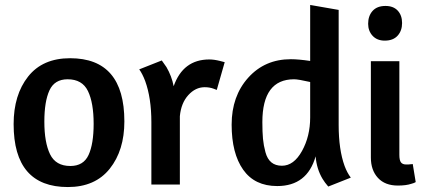

<svg xmlns="http://www.w3.org/2000/svg" viewBox="-20 -745 1713 775"><path d="M263 -510Q482 -510 482 -255Q482 -138 423 -64Q364 10 254 10Q35 10 35 -244Q35 -362 93.5 -436Q152 -510 263 -510ZM253 -425Q200 -425 179.5 -380Q159 -335 159 -254Q159 -170 182 -122.5Q205 -75 264 -75Q317 -75 337.5 -119.5Q358 -164 358 -245Q358 -330 335 -377.5Q312 -425 253 -425Z M806 -393Q769 -393 740 -361Q711 -329 706 -276V0H591V-252Q591 -349 566 -418Q555 -447 542 -465L633 -501L652 -474Q673 -438 681 -397Q719 -505 825 -505Q844 -505 868 -499L887 -494L855 -382Q854 -382 842 -387Q826 -393 806 -393Z M1396 -28 1305 8Q1291 -8 1282 -23Q1258 -63 1254 -114Q1220 6 1099 6Q1008 6 961.5 -60Q915 -126 915 -242Q915 -357 982 -431.5Q1049 -506 1154 -506Q1185 -506 1232 -499V-725L1347 -705V-241Q1347 -141 1371 -75Q1381 -48 1396 -28ZM1118 -76Q1166 -76 1199 -135.5Q1232 -195 1232 -271V-414Q1184 -425 1167 -425Q1039 -425 1039 -252Q1039 -212 1041.5 -185Q1044 -158 1051.5 -130.5Q1059 -103 1075.5 -89.5Q1092 -76 1118 -76Z M1586 4Q1534 4 1505.5 -27Q1477 -58 1477 -109V-498H1592V-120Q1592 -98 1598.5 -89.5Q1605 -81 1620 -81Q1632 -81 1637 -82Q1643 -82 1646 -83L1658 -10Q1652 -6 1640 -3Q1619 4 1586 4ZM1536 -721Q1568 -721 1585.5 -702Q1603 -683 1603 -652Q1603 -621 1585 -601Q1567 -581 1533 -581Q1502 -581 1484 -600.5Q1466 -620 1466 -649Q1466 -681 1484 -701Q1502 -721 1536 -721Z"/></svg>

Font: Amaranth
Style: Regular
Weight: 400
Designer: Gesine Todt
Foundry: Gesine Todt
Version: Version 1.000